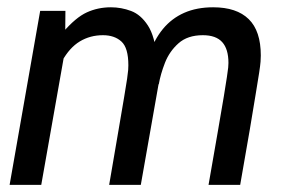

<svg xmlns="http://www.w3.org/2000/svg" viewBox="-20 -520 800 540"><path d="M7 0 93 -489.5H164L163 -379L96 0ZM287 0Q303 -92.5 313 -151.8Q323 -211 329 -246Q335 -281 337.5 -298.5Q340 -316 340.5 -323.2Q341 -330.5 341 -336.5Q341 -385.5 321.5 -403.2Q302 -421 269.5 -421Q233.5 -421 204.5 -403.5Q175.5 -386 154.5 -348L156.5 -428.5Q193 -471 224.2 -485.2Q255.5 -499.5 292 -499.5Q321 -499.5 348.5 -489.2Q376 -479 396 -448.2Q416 -417.5 421.5 -356L436.5 -343L376 0ZM566.5 0Q582.5 -92 593 -152.2Q603.5 -212.5 609.5 -248.8Q615.5 -285 618.2 -303.5Q621 -322 621.8 -330Q622.5 -338 622.5 -343Q622.5 -382 605 -401.5Q587.5 -421 550.5 -421Q507.5 -421 482 -398.2Q456.5 -375.5 444 -343.5Q431.5 -311.5 426.5 -282.5L399.5 -366Q413.5 -408.5 438.2 -438.5Q463 -468.5 498.2 -484Q533.5 -499.5 579.5 -499.5Q645.5 -499.5 679.5 -466.2Q713.5 -433 713.5 -364Q713.5 -357 712.8 -346.5Q712 -336 708.8 -315Q705.5 -294 699.2 -255.8Q693 -217.5 682.5 -155.2Q672 -93 655.5 0Z"/></svg>

Font: Cabin
Style: Italic
Weight: 400
Width: 4
Italic angle: -10°
Designer: Pablo Impallari
Foundry: Pablo Impallari. http://www.impallari.com Igino Marini. http://www.ikern.com
Version: Version 3.001